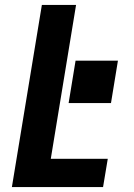

<svg xmlns="http://www.w3.org/2000/svg" viewBox="-20 -755 540 775"><path d="M28 0 149 -735H287L185 -114H415L396 0ZM257 -339 285 -510H456L428 -339Z"/></svg>

Font: Iosevka SS04 Heavy
Style: Italic
Weight: 900
Italic angle: -9°
Monospace: yes
Designer: Belleve Invis
Foundry: Belleve Invis
Version: Version 19.0.0; ttfautohint (v1.8.4)